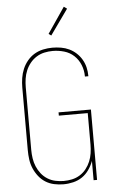

<svg xmlns="http://www.w3.org/2000/svg" viewBox="-63 -1003 626 1052"><g transform="rotate(-5 250.0 -476.5)"><path d="M243 8Q217 8 191.5 2.5Q166 -3 144.5 -16.5Q123 -30 107 -50.5Q91 -71 81 -94.5Q71 -118 67.5 -143.5Q64 -169 64 -195V-540Q64 -566 68 -591.5Q72 -617 82 -641Q92 -665 109 -685.5Q126 -706 148 -719Q170 -732 195.5 -737.5Q221 -743 247 -743Q271 -743 294.5 -739Q318 -735 339 -725Q360 -715 377.5 -699Q395 -683 407 -662.5Q419 -642 424.5 -619Q430 -596 430 -572V-570H411V-572Q411 -604 399 -634Q387 -664 364 -685.5Q341 -707 310 -716Q279 -725 247 -725Q224 -725 201 -720Q178 -715 158 -702.5Q138 -690 123 -671.5Q108 -653 99 -631.5Q90 -610 86.5 -586.5Q83 -563 83 -540V-195Q83 -172 86.5 -148.5Q90 -125 99 -103.5Q108 -82 122.5 -63.5Q137 -45 157 -32.5Q177 -20 200 -15Q223 -10 246 -10Q269 -10 292 -15Q315 -20 335 -32.5Q355 -45 369.5 -63.5Q384 -82 393 -103.5Q402 -125 405.5 -148.5Q409 -172 409 -195V-369H250V-387H428V0H409V-106Q400 -81 384 -58Q368 -35 346 -20Q324 -5 297 1.5Q270 8 243 8ZM247 -810 233 -820 329 -961 346 -949Z"/></g></svg>

Font: Iosevka Thin
Style: Regular
Weight: 100
Monospace: yes
Designer: Belleve Invis
Foundry: Belleve Invis
Version: Version 32.5.0; ttfautohint (v1.8.4)